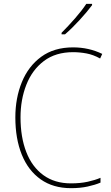

<svg xmlns="http://www.w3.org/2000/svg" viewBox="-20 -971 581 1001"><path d="M361 -699Q270 -699 209 -653Q148 -607 117.5 -529.5Q87 -452 87 -359Q87 -256 117 -178.5Q147 -101 206 -58Q265 -15 350 -15Q399 -15 437.5 -23.5Q476 -32 504 -44V-19Q476 -7 437 1.5Q398 10 350 10Q257 10 192 -36Q127 -82 93.5 -165Q60 -248 60 -359Q60 -460 94 -543Q128 -626 195 -675Q262 -724 361 -724Q443 -724 513 -690L502 -666Q466 -686 430.5 -692.5Q395 -699 361 -699ZM460 -944Q434 -909 394.5 -866Q355 -823 319 -792H301V-800Q335 -834 371 -875Q407 -916 430 -951H460Z"/></svg>

Font: Noto Sans Myanmar UI SemiCondensed Thin
Style: Regular
Weight: 100
Width: 4
Designer: Monotype Design Team
Foundry: Monotype Imaging Inc.
Version: Version 2.103; ttfautohint (v1.8.4.7-5d5b)